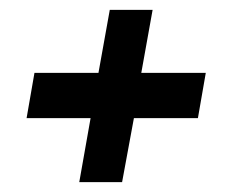

<svg xmlns="http://www.w3.org/2000/svg" viewBox="-20 -472 479 390"><path d="M382 -232H252L228 -102H141L164 -232H34L50 -324H180L203 -452H290L267 -324H398Z"/></svg>

Font: Cabin
Style: SemiBold Italic
Weight: 600
Designer: Pablo Impallari
Foundry: Pablo Impallari. www.impallari.com Igino Marini. www.ikern.com
Version: Version 1.005